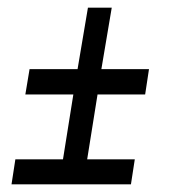

<svg xmlns="http://www.w3.org/2000/svg" viewBox="-20 -531 441 500"><path d="M321 -51H10L20 -116H144L171 -285H46L57 -351H182L209 -511H271L244 -351H368L358 -285H234L207 -116H331Z"/></svg>

Font: Georama SemiCondensed
Style: Italic
Weight: 400
Width: 4
Italic angle: -9°
Designer: Jean-Baptiste Levee
Foundry: Production Type
Version: Version 1.000